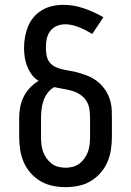

<svg xmlns="http://www.w3.org/2000/svg" viewBox="-20 -763 540 791"><path d="M250 8Q223 8 196.5 2.5Q170 -3 147 -16.5Q124 -30 106 -50.5Q88 -71 77.5 -95.5Q67 -120 63 -146.5Q59 -173 59 -200V-275Q59 -298 63 -320.5Q67 -343 77 -363.5Q87 -384 103 -401Q119 -418 139 -430Q122 -440 110.5 -456Q99 -472 92 -489.5Q85 -507 82 -526.5Q79 -546 79 -565Q79 -588 83 -610.5Q87 -633 95.5 -654Q104 -675 119 -692.5Q134 -710 153.5 -721.5Q173 -733 195.5 -738Q218 -743 241 -743Q284 -743 326 -728.5Q368 -714 406 -692L360 -623Q347 -631 333.5 -638Q320 -645 306.5 -650.5Q293 -656 278 -659.5Q263 -663 249 -663Q231 -663 214 -656Q197 -649 186.5 -634.5Q176 -620 172.5 -602.5Q169 -585 169 -567Q169 -551 172 -534.5Q175 -518 185 -505.5Q195 -493 210 -486.5Q225 -480 240.5 -476.5Q256 -473 272 -470.5Q288 -468 303.5 -463.5Q319 -459 334 -453.5Q349 -448 363 -440Q377 -432 389 -421Q401 -410 410.5 -397Q420 -384 426.5 -369.5Q433 -355 436.5 -339Q440 -323 440.5 -307Q441 -291 441 -275V-200Q441 -173 437 -146.5Q433 -120 422.5 -95.5Q412 -71 394 -50.5Q376 -30 353 -16.5Q330 -3 303.5 2.5Q277 8 250 8ZM250 -72Q265 -72 280.5 -76Q296 -80 308 -89.5Q320 -99 329 -112Q338 -125 343 -139.5Q348 -154 349.5 -169.5Q351 -185 351 -200V-275Q351 -294 348.5 -312.5Q346 -331 336 -347Q326 -363 310 -373.5Q294 -384 276 -389Q258 -394 239.5 -397Q221 -400 203 -404Q187 -395 176 -380Q165 -365 159 -347.5Q153 -330 151 -311.5Q149 -293 149 -275V-200Q149 -185 150.5 -169.5Q152 -154 157 -139.5Q162 -125 171 -112Q180 -99 192 -89.5Q204 -80 219.5 -76Q235 -72 250 -72Z"/></svg>

Font: Iosevka Curly Slab Medium
Style: Regular
Weight: 500
Monospace: yes
Designer: Belleve Invis
Foundry: Belleve Invis
Version: Version 22.1.2; ttfautohint (v1.8.4)